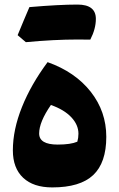

<svg xmlns="http://www.w3.org/2000/svg" viewBox="-20 -815 523 845"><path d="M210 9.8Q127 9.8 81.8 -32.7Q36.6 -75.2 36.6 -153.3Q36.6 -244.1 76.7 -344Q116.7 -443.8 189.5 -541.5Q310.5 -498.5 379.2 -411.4Q447.8 -324.2 447.8 -212.9Q447.8 -98.6 390.1 -44.4Q332.5 9.8 210 9.8ZM204.1 -353Q152.3 -278.3 152.3 -227.5Q152.3 -178.7 233.9 -178.7Q291 -178.7 320.3 -191.4Q325.2 -208 325.2 -226.6Q325.2 -265.6 293.7 -299.1Q262.2 -332.5 204.1 -353ZM321.3 -641.1Q217.8 -641.1 93.8 -629.4L57.6 -660.2Q70.8 -691.9 83.5 -722.7Q96.2 -753.4 109.4 -783.7Q240.2 -794.9 321 -794.9Q401.9 -794.9 401.9 -731.9Q401.9 -688 377.4 -640.6Z"/></svg>

Font: Pinar-FD ExtraBold
Style: Regular
Weight: 800
Designer: Amin Abedi
Version: Version 3.000